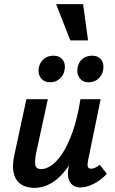

<svg xmlns="http://www.w3.org/2000/svg" viewBox="-20 -902 559 931"><path d="M147 9Q126 9 104.5 2.5Q83 -4 67 -21Q51 -38 45 -70Q39 -102 50 -152L108 -421H212L156 -164Q149 -131 150.5 -106.5Q152 -82 181 -82Q202 -82 228.5 -99.5Q255 -117 281.5 -156.5Q308 -196 331.5 -261Q355 -326 370 -421H429Q406 -303 374.5 -220.5Q343 -138 306 -87.5Q269 -37 229 -14Q189 9 147 9ZM368 7Q348 7 333 -4Q318 -15 312 -37Q306 -59 313 -92L383 -421H468L407 -124Q403 -105 405.5 -94.5Q408 -84 422 -84Q430 -84 439.5 -88Q449 -92 464 -103L498 -59Q465 -25 431.5 -9Q398 7 368 7ZM224 -503Q193 -503 177.5 -524.5Q162 -546 169 -577Q175 -602 193.5 -617Q212 -632 239 -632Q269 -632 284 -612Q299 -592 293 -561Q288 -536 269 -519.5Q250 -503 224 -503ZM411 -503Q380 -503 365 -525Q350 -547 357 -577Q362 -602 380.5 -617Q399 -632 426 -632Q456 -632 471 -612Q486 -592 480 -561Q475 -536 456 -519.5Q437 -503 411 -503ZM321 -706 252 -882H383L407 -706Z"/></svg>

Font: Ysabeau Office
Style: Bold Italic
Weight: 700
Italic angle: -12°
Designer: Christian Thalmann (Catharsis Fonts)
Version: Version 2.001;gftools[0.9.30]; featfreeze: tnum,lnum,ss02